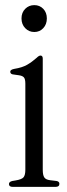

<svg xmlns="http://www.w3.org/2000/svg" viewBox="-20 -730 263 750"><path d="M114 -605Q93 -605 78.5 -620Q64 -635 64 -658Q64 -681 78.5 -695.5Q93 -710 114 -710Q135 -710 149 -695.5Q163 -681 163 -658Q163 -635 149 -620Q135 -605 114 -605ZM30 0Q15 0 15 -11Q15 -20 28 -23L40 -25Q65 -29 72 -37.5Q79 -46 79 -67V-403Q79 -421 73.5 -427.5Q68 -434 54 -436L33 -439Q20 -440 20 -450Q20 -458 36 -461Q67 -466 86 -477Q105 -488 123 -504Q132 -513 138 -513Q147 -513 147 -501V-67Q147 -46 153 -37Q159 -28 176 -26L201 -23Q212 -21 212 -12Q212 0 197 0Z"/></svg>

Font: Instrument Serif
Style: Regular
Weight: 400
Designer: Rodrigo Fuenzalida
Foundry: fragTYPE
Version: Version 1.000; ttfautohint (v1.8.4.7-5d5b);gftools[0.9.27]